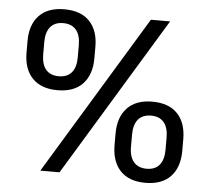

<svg xmlns="http://www.w3.org/2000/svg" viewBox="-49 -703 839 767"><g transform="rotate(5 370.5 -319.0)"><path d="M139 0 526.5 -639H603.5L216 0ZM561 12Q495 12 460.2 -25Q425.5 -62 425.5 -128V-174Q425.5 -239.5 460.5 -276.5Q495.5 -313.5 561 -313.5Q627 -313.5 662 -277Q697 -240.5 697 -174V-128Q697 -62 662 -25Q627 12 561 12ZM561 -44.5Q595 -44.5 612.5 -65.5Q630 -86.5 630 -126.5V-175Q630 -215.5 612.2 -236.5Q594.5 -257.5 561 -257.5Q527 -257.5 509.2 -236.5Q491.5 -215.5 491.5 -175V-126.5Q491.5 -86.5 509.5 -65.5Q527.5 -44.5 561 -44.5ZM179 -326Q113 -326 78 -362.8Q43 -399.5 43 -465.5V-512Q43 -577.5 78 -614Q113 -650.5 179 -650.5Q245 -650.5 280 -614Q315 -577.5 315 -512V-465.5Q315 -400 280 -363Q245 -326 179 -326ZM179 -382Q213 -382 230.8 -402.8Q248.5 -423.5 248.5 -464V-513Q248.5 -552.5 230.8 -573.8Q213 -595 179 -595Q145 -595 127.5 -573.8Q110 -552.5 110 -513V-464Q110 -423.5 127.8 -402.8Q145.5 -382 179 -382Z"/></g></svg>

Font: Anek Bangla Medium
Style: Regular
Weight: 400
Version: Version 1.003